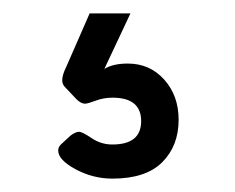

<svg xmlns="http://www.w3.org/2000/svg" viewBox="-20 -47 351 287"><path d="M136 56Q149 48 171 48Q204 48 225.5 72Q247 96 247 132Q247 171 222.5 195.5Q198 220 148 220Q119 220 93 206Q67 192 67 178Q67 173 71 169L85 156Q93 150 98 150Q103 150 117 159.5Q131 169 148 169Q191 169 191 134Q191 99 148 99Q135 99 123 103.5Q111 108 107 108Q101 108 94 101L77 83Q73 79 73 73Q73 65 79 53L114 -27H175Z"/></svg>

Font: Hezaedrus
Style: Regular
Weight: 400
Designer: Hubert & Fischer
Foundry: Hubert & Fischer
Version: Version 1.10;September 3, 2019;FontCreator 11.5.0.2425 64-bi